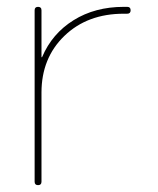

<svg xmlns="http://www.w3.org/2000/svg" viewBox="-20 -540 462 560"><path d="M81 -10V-510Q81 -520 91 -520Q101 -520 101 -510V-374Q101 -373 102 -373Q103 -373 103 -374Q132 -442 194.5 -481Q257 -520 341 -520H351Q361 -520 361 -510Q361 -500 351 -500H341Q235 -500 168 -435.5Q101 -371 101 -270V-10Q101 0 91 0Q81 0 81 -10Z"/></svg>

Font: Rounded Mplus 1c Thin
Style: Regular
Weight: 250
Version: Version 1.059.20150529